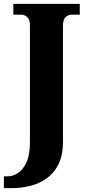

<svg xmlns="http://www.w3.org/2000/svg" viewBox="-42 -734 450 994"><path d="M-22 240V179H-2Q24 179 50.5 162Q77 145 95 106.5Q113 68 113 2V-603Q113 -633 99 -645.5Q85 -658 70 -658H27V-714H371V-658H328Q312 -658 298 -645.5Q284 -633 284 -601V1Q284 69 261.5 115Q239 161 201 188.5Q163 216 116 228Q69 240 20 240Z"/></svg>

Font: Noto Serif Myanmar SemiCondensed ExtraBold
Style: Regular
Weight: 800
Width: 4
Designer: Ben Mitchell and the Monotype Design Team
Foundry: Monotype Imaging Inc.
Version: Version 2.106; ttfautohint (v1.8.4.7-5d5b)